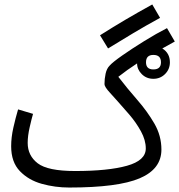

<svg xmlns="http://www.w3.org/2000/svg" viewBox="-20 -819 803 860"><path d="M697 -739 662 -799Q595 -762 541.5 -730.5Q488 -699 428 -661L464 -602Q521 -637 576 -670Q631 -703 697 -739ZM634 -540Q634 -573 667 -573Q701 -573 701 -540Q701 -508 667 -508Q634 -508 634 -540ZM290 21Q509 21 606 -20.5Q703 -62 703 -149Q703 -211 671.5 -265.5Q640 -320 595 -371.5Q550 -423 510 -475Q548 -505 594 -535Q594 -508 615 -487Q636 -466 667 -466Q698 -466 719.5 -487.5Q741 -509 741 -540Q741 -581 707 -602Q734 -617 763 -633L728 -693Q681 -669 626 -635Q571 -601 527.5 -570.5Q484 -540 471 -525Q458 -512 453 -489Q448 -466 448 -442Q448 -430 473 -403Q498 -376 559 -306Q590 -270 611.5 -230.5Q633 -191 633 -154Q633 -100 548.5 -76.5Q464 -53 316 -53Q194 -53 149 -87.5Q104 -122 104 -179Q104 -210 113 -249.5Q122 -289 128 -309L61 -329Q50 -292 40 -248Q30 -204 30 -164Q30 -93 69 -52.5Q108 -12 167.5 4.5Q227 21 290 21Z"/></svg>

Font: Noto Sans Arabic Condensed
Style: Regular
Weight: 400
Width: 3
Designer: Nadine Chahine
Foundry: Monotype Imaging Inc.
Version: 1.001